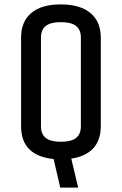

<svg xmlns="http://www.w3.org/2000/svg" viewBox="-20 -705 550 867"><path d="M345.2 -134.8V-535.2Q345.2 -570.3 323.7 -587.6Q302.2 -605 254.9 -605Q208 -605 186.5 -587.6Q165 -570.3 165 -535.2V-134.8Q165 -99.6 186.5 -82.3Q208 -64.9 254.9 -64.9Q302.2 -64.9 323.7 -82.3Q345.2 -99.6 345.2 -134.8ZM301.8 11.2 333 142.1H252L222.2 13.2Q75.2 -2 75.2 -134.8V-535.2Q75.2 -607.4 121.1 -646.2Q167 -685.1 253.9 -685.1Q341.8 -685.1 388.4 -646.2Q435.1 -607.4 435.1 -535.2V-134.8Q435.1 -72.3 401.1 -35.4Q367.2 1.5 301.8 11.2Z"/></svg>

Font: Unica One
Style: Bold
Weight: 400
Designer: Eduardo Rodriguez Tunni
Foundry: Eduardo Rodriguez Tunni
Version: Version 1.001